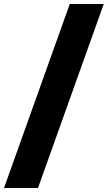

<svg xmlns="http://www.w3.org/2000/svg" viewBox="-64 -828 536 955"><path d="M125 107H-44L283 -808H452Z"/></svg>

Font: Montserrat Extra Bold
Style: Regular
Weight: 800
Designer: Julieta Ulanovsky
Foundry: Julieta Ulanovsky
Version: Version 3.001;PS 003.001;hotconv 1.0.70;makeotf.lib2.5.58329